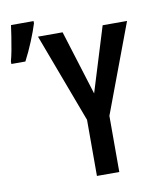

<svg xmlns="http://www.w3.org/2000/svg" viewBox="-120 -861 771 930"><g transform="rotate(-10 265.0 -396.0)"><path d="M-33 -619Q-27 -640 -21 -672Q-15 -704 -10 -737Q-5 -770 -2 -792H109V-781Q98 -745 78 -696.5Q58 -648 36 -606H-33ZM281 0V-276L117 -714H238L337 -396L435 -714H555L391 -276V0Z"/></g></svg>

Font: Noto Sans Mono SemiCondensed SemiBold
Style: Regular
Weight: 600
Width: 4
Designer: Monotype Design Team
Foundry: Monotype Imaging Inc.
Version: Version 2.014; ttfautohint (v1.8.4.7-5d5b)